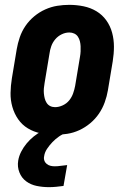

<svg xmlns="http://www.w3.org/2000/svg" viewBox="-20 -548 540 792"><path d="M207 8Q177 8 148 2Q119 -4 95 -18.5Q71 -33 55 -56Q39 -79 31 -107Q23 -135 23.5 -164.5Q24 -194 29 -225L49 -345Q53 -369 61.5 -394Q70 -419 85 -441Q100 -463 121 -480.5Q142 -498 166.5 -509Q191 -520 216 -524Q241 -528 266 -528Q296 -528 325 -522Q354 -516 378 -501.5Q402 -487 418.5 -464Q435 -441 442.5 -413Q450 -385 450 -355.5Q450 -326 445 -295L425 -175Q421 -151 412 -126Q403 -101 388 -79Q373 -57 352 -39.5Q331 -22 307 -11Q283 0 257.5 4Q232 8 207 8ZM207 -106Q223 -106 239 -113.5Q255 -121 265.5 -134Q276 -147 281.5 -162.5Q287 -178 290 -194L310 -314Q312 -325 312.5 -336Q313 -347 312.5 -357.5Q312 -368 309.5 -378Q307 -388 301.5 -396.5Q296 -405 286.5 -409.5Q277 -414 266 -414Q250 -414 234.5 -406.5Q219 -399 208 -386Q197 -373 191.5 -357.5Q186 -342 184 -326L164 -206Q162 -195 161 -184Q160 -173 161 -162.5Q162 -152 164.5 -142Q167 -132 172.5 -123.5Q178 -115 187 -110.5Q196 -106 207 -106ZM182 224Q156 224 131.5 219Q107 214 88 200Q69 186 60 163Q51 140 55 115Q58 96 67.5 77.5Q77 59 90 43.5Q103 28 119 15Q135 2 154 -8H255L254 0Q238 5 223.5 15Q209 25 196.5 38Q184 51 174 66Q164 81 162 97Q160 106 163 114.5Q166 123 173 128.5Q180 134 188.5 136Q197 138 206 138Q218 138 231 136Q244 134 257 133L242 219Q227 221 212 222.5Q197 224 182 224Z"/></svg>

Font: Iosevka Heavy
Style: Italic
Weight: 900
Italic angle: -9°
Monospace: yes
Designer: Belleve Invis
Foundry: Belleve Invis
Version: Version 32.5.0; ttfautohint (v1.8.4)